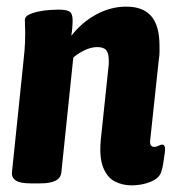

<svg xmlns="http://www.w3.org/2000/svg" viewBox="-20 -551 525 579"><path d="M377 8Q349 8 326 -4Q303 -16 291 -46.5Q279 -77 284 -130L307 -348Q308 -354 308 -359.5Q308 -365 308 -370Q308 -390 300.5 -399.5Q293 -409 273 -409Q254 -409 233 -398.5Q212 -388 201 -377L165 -31Q162 2 102 2H72Q41 2 28 -6.5Q15 -15 16 -31L49 -349Q52 -375 54 -399Q56 -423 56 -453Q56 -462 55.5 -471Q55 -480 55 -491Q55 -501 67.5 -507Q80 -513 97.5 -516.5Q115 -520 131.5 -521Q148 -522 156 -522Q182 -522 190.5 -515.5Q199 -509 199 -490Q199 -468 195 -443Q227 -484 270.5 -507.5Q314 -531 361 -531Q411 -531 436 -502.5Q461 -474 461 -412Q461 -403 461 -393Q461 -383 459 -372L433 -129Q430 -108 446 -108Q451 -108 458 -111.5Q465 -115 469 -115Q475 -115 477 -108.5Q479 -102 476 -84Q474 -70 472 -56.5Q470 -43 466 -32Q460 -13 433.5 -2.5Q407 8 377 8Z"/></svg>

Font: Asap Condensed
Style: Bold Italic
Weight: 700
Width: 3
Italic angle: -6°
Designer: Pablo Cosgaya
Foundry: Omnibus-Type
Version: Version 3.001; ttfautohint (v1.8.4.7-5d5b)